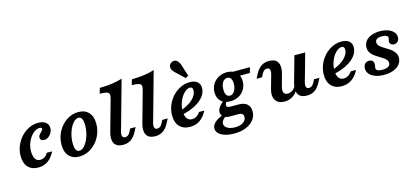

<svg xmlns="http://www.w3.org/2000/svg" viewBox="-68 -1218 4223 1948"><g transform="rotate(-15 2044.0 -243.5)"><path d="M48.3 -147.4Q48.3 -220.7 84.1 -285.3Q119.8 -349.9 179.1 -388.9Q238.4 -428 305.5 -428Q355.7 -428 384.5 -406.1Q413.3 -384.3 413.3 -345.9Q413.3 -319.7 400.5 -295.9Q387.6 -272.1 366.5 -258Q345.3 -243.9 322.1 -243.9Q302.9 -243.9 292.1 -253Q281.3 -262.2 281.3 -278.4Q281.3 -292.2 288.3 -302.5Q295.2 -312.7 309 -326Q320.4 -337.6 325.3 -344.4Q330.2 -351.2 330.2 -359.4Q330.2 -367.1 324.7 -370.5Q319.2 -373.9 307.9 -373.9Q272.1 -373.9 238.4 -344Q204.7 -314.1 183.6 -266.2Q162.6 -218.4 162.6 -167.3Q162.6 -116.6 180 -87.8Q197.4 -59.1 230.9 -59.1Q256.8 -59.1 276.8 -71.4Q296.8 -83.8 315 -111.3H369.8Q339.3 -49.9 295.5 -19.3Q251.6 11.3 193.8 11.3Q125.2 11.3 86.7 -30.6Q48.3 -72.6 48.3 -147.4Z M478.6 -149.7Q478.6 -223.6 512.6 -287.6Q546.7 -351.6 603.9 -389.8Q661.2 -428 727.1 -428Q797.7 -428 836.5 -385.5Q875.2 -343.1 875.2 -266.1Q875.2 -192.7 841.2 -128.9Q807.1 -65.1 749.5 -26.9Q691.8 11.3 625.9 11.3Q556.1 11.3 517.3 -31Q478.6 -73.3 478.6 -149.7ZM761.8 -279Q761.8 -325.3 750 -348.4Q738.1 -371.5 714.8 -371.5Q684.5 -371.5 656 -337.4Q627.5 -303.2 609.7 -248.9Q592 -194.5 592 -137.2Q592 -91.4 603.8 -68.3Q615.6 -45.2 638.5 -45.2Q668.8 -45.2 697.3 -79.1Q725.9 -113 743.8 -167.4Q761.8 -221.7 761.8 -279Z M986.8 -550.8 1003.7 -608.1Q1074.8 -608.9 1133.2 -616.9Q1191.5 -625 1241 -641.1L1120.4 -208.2H1007L1081.6 -475.8Q1089.7 -505.6 1085.4 -521.2Q1081.2 -536.7 1058.6 -543.7Q1036 -550.8 986.8 -550.8ZM1124.1 -57.8Q1141 -57.8 1154.3 -67.8Q1167.5 -77.8 1178 -98.3L1194.3 -130.3H1251.5L1230.7 -90Q1203.4 -37 1168.3 -12.7Q1133.2 11.6 1085.8 11.6Q1017.3 11.6 993.4 -30.6Q969.5 -72.8 989.4 -146.7L1007 -208.2H1120.4L1097.7 -129.7Q1088.5 -95.5 1094.8 -76.6Q1101.1 -57.8 1124.1 -57.8Z M1323.9 -550.8 1340.8 -608.1Q1411.9 -608.9 1470.3 -616.9Q1528.6 -625 1578.1 -641.1L1457.5 -208.2H1344.1L1418.7 -475.8Q1426.7 -505.6 1422.5 -521.2Q1418.2 -536.7 1395.7 -543.7Q1373.1 -550.8 1323.9 -550.8ZM1461.2 -57.8Q1478.1 -57.8 1491.4 -67.8Q1504.6 -77.8 1515.1 -98.3L1531.3 -130.3H1588.6L1567.8 -90Q1540.5 -37 1505.4 -12.7Q1470.3 11.6 1422.9 11.6Q1354.4 11.6 1330.5 -30.6Q1306.6 -72.8 1326.5 -146.7L1344.1 -208.2H1457.5L1434.8 -129.7Q1425.6 -95.5 1431.9 -76.6Q1438.2 -57.8 1461.2 -57.8Z M1639.1 -147Q1639.1 -220.3 1675 -285.1Q1710.9 -349.9 1770.4 -388.9Q1829.9 -428 1897.4 -428Q1949.7 -428 1977.6 -405.1Q2005.4 -382.1 2005.4 -339.2Q2005.4 -292.6 1973.1 -250.7Q1940.8 -208.8 1881.5 -177.3Q1822.3 -145.9 1743 -129L1743.8 -175Q1799.4 -194.8 1837.8 -221.9Q1876.2 -248.9 1895.8 -279.1Q1915.3 -309.2 1915.3 -338.8Q1915.3 -357.2 1908.2 -365.6Q1901.1 -373.9 1888 -373.9Q1856.6 -373.9 1825.3 -343.2Q1793.9 -312.5 1774 -263Q1754.1 -213.6 1754.1 -161.8Q1754.1 -113.4 1772.8 -86.3Q1791.5 -59.1 1825.8 -59.1Q1851.7 -59.1 1873.5 -72.2Q1895.4 -85.3 1913.2 -111.3H1968Q1937.2 -49.9 1892.2 -19.3Q1847.2 11.3 1788.2 11.3Q1718.2 11.3 1678.6 -30.6Q1639.1 -72.6 1639.1 -147ZM1805.9 -540.5Q1782.5 -561.4 1773 -571.5Q1763.5 -581.6 1756.1 -593.8Q1743.6 -614.9 1747.9 -635.9Q1752.1 -656.9 1772 -669.4Q1793.4 -682.4 1813.8 -677Q1834.2 -671.6 1848.9 -648.5Q1856.2 -636.8 1861.9 -621.1Q1867.5 -605.4 1875 -581.2Q1880.3 -563.3 1887.3 -541.7Q1894.3 -520 1902.8 -496.5L1871.4 -478Q1853.5 -496.2 1836.6 -512.1Q1819.7 -527.9 1805.9 -540.5Z M2115.5 -260.7Q2115.5 -308.2 2137.9 -346.3Q2160.3 -384.4 2200.1 -406.2Q2239.9 -428 2288.8 -428Q2350.6 -428 2386.2 -393.5Q2421.7 -359 2421.7 -299.3Q2421.7 -252.2 2399.5 -214.3Q2377.3 -176.4 2337.9 -155Q2298.5 -133.6 2248.8 -133.6Q2187 -133.6 2151.2 -167.5Q2115.5 -201.4 2115.5 -260.7ZM2328 -297.6Q2328 -332.9 2315 -352.2Q2302.1 -371.5 2278.5 -371.5Q2258 -371.5 2242.3 -358.4Q2226.5 -345.2 2218 -321.6Q2209.6 -297.9 2209.6 -266.8Q2209.6 -229.8 2222.5 -210Q2235.5 -190.1 2259 -190.1Q2278.7 -190.1 2294.4 -204.2Q2310.2 -218.4 2319.1 -243.1Q2328 -267.7 2328 -297.6ZM2306.5 -416.7H2529.6L2513.5 -360.2H2370.5ZM2019.8 91.1Q2019.8 58.8 2049.4 30.4Q2079 2.1 2134.2 -17.1L2163.7 0.8Q2139.6 15.7 2127.9 32.4Q2116.2 49.1 2116.2 67.4Q2116.2 96.8 2147.9 115.3Q2179.5 133.9 2229.7 133.9Q2263.2 133.9 2289.4 123.8Q2315.7 113.6 2330.4 95.6Q2345.1 77.6 2345.1 54.5Q2345.1 33.6 2332.4 23.5Q2319.6 13.4 2293.5 13.4H2200.7Q2159.9 13.4 2136.4 -4.9Q2112.8 -23.1 2112.8 -55.7Q2112.8 -80.5 2131.1 -106.9Q2149.5 -133.3 2190.3 -166.1L2214.5 -149.2Q2203.5 -135.6 2198.8 -125.9Q2194.1 -116.2 2194.1 -107Q2194.1 -92.9 2204.4 -87.1Q2214.7 -81.2 2241 -81.2H2321.6Q2378.4 -81.2 2408.8 -54.3Q2439.3 -27.3 2439.3 23.2Q2439.3 72.5 2409.4 111Q2379.5 149.6 2326 171.2Q2272.6 192.7 2204.7 192.7Q2148.8 192.7 2106.9 179.9Q2065 167 2042.4 144.1Q2019.8 121.2 2019.8 91.1Z M2691.5 -358.6Q2674.5 -358.6 2661.5 -348.6Q2648.4 -338.6 2637.6 -318.1L2621.3 -286H2564.1L2584.8 -326.3Q2612.1 -379.3 2647.3 -403.7Q2682.4 -428 2729.8 -428Q2798.2 -428 2822.1 -385.8Q2846 -343.6 2826.2 -269.7L2809 -208.2H2695.5L2717.8 -286.7Q2727.1 -320.9 2720.8 -339.8Q2714.5 -358.6 2691.5 -358.6ZM2831.1 -58.6Q2857.9 -58.6 2880.2 -73.6Q2902.4 -88.7 2919.6 -118.1L2932.6 -88.1Q2906 -38.7 2867.4 -13.6Q2828.9 11.6 2780.5 11.6Q2737.3 11.6 2709.4 -7.8Q2681.5 -27.2 2673.2 -62.7Q2665 -98.3 2677.9 -145.2L2695.5 -208.2H2809L2792.2 -146.4Q2780.3 -103.2 2790.1 -80.9Q2799.9 -58.6 2831.1 -58.6ZM2995.9 -416.4H3109.3L3051.2 -208.2H2937.8ZM3054.9 -57.8Q3071.8 -57.8 3085.1 -67.8Q3098.3 -77.8 3108.8 -98.3L3125 -130.3H3182.3L3161.5 -90Q3134.2 -37 3099.1 -12.7Q3064 11.6 3016.6 11.6Q2948.1 11.6 2924.2 -30.6Q2900.3 -72.8 2920.2 -146.7L2937.8 -208.2H3051.2L3028.5 -129.7Q3019.3 -95.5 3025.6 -76.6Q3031.9 -57.8 3054.9 -57.8Z M3232.6 -147Q3232.6 -220.3 3268.5 -285.1Q3304.5 -349.9 3364 -388.9Q3423.5 -428 3491 -428Q3543.3 -428 3571.1 -405.1Q3598.9 -382.1 3598.9 -339.2Q3598.9 -292.6 3566.6 -250.7Q3534.3 -208.8 3475.1 -177.3Q3415.8 -145.9 3336.6 -129L3337.4 -175Q3392.9 -194.8 3431.3 -221.9Q3469.7 -248.9 3489.3 -279.1Q3508.9 -309.2 3508.9 -338.8Q3508.9 -357.2 3501.7 -365.6Q3494.6 -373.9 3481.6 -373.9Q3450.2 -373.9 3418.8 -343.2Q3387.5 -312.5 3367.6 -263Q3347.7 -213.6 3347.7 -161.8Q3347.7 -113.4 3366.4 -86.3Q3385 -59.1 3419.3 -59.1Q3445.2 -59.1 3467.1 -72.2Q3488.9 -85.3 3506.8 -111.3H3561.6Q3530.7 -49.9 3485.7 -19.3Q3440.8 11.3 3381.8 11.3Q3311.7 11.3 3272.2 -30.6Q3232.6 -72.6 3232.6 -147Z M3651.9 -101.1Q3651.9 -130.8 3668.7 -149Q3685.5 -167.1 3712.9 -167.1Q3735.9 -167.1 3748.2 -154.5Q3760.5 -141.8 3760.5 -117.7Q3760.5 -110.7 3759.4 -103.5Q3758.4 -96.3 3756.7 -89.7Q3756.3 -85.2 3755.7 -82.2Q3755 -79.1 3755 -75.5Q3755 -65.1 3762.9 -57.9Q3770.7 -50.7 3785.8 -47.1Q3800.8 -43.5 3822.4 -43.5Q3862.2 -43.5 3883.5 -56.4Q3904.7 -69.3 3904.7 -93.1Q3904.7 -109.8 3894.7 -123.7Q3884.6 -137.6 3869.2 -148.6Q3853.7 -159.5 3826.7 -175.4Q3792.8 -195.9 3772.2 -211.3Q3751.6 -226.7 3737.1 -249.6Q3722.5 -272.5 3722.5 -302.2Q3722.5 -340.7 3744.5 -369.2Q3766.5 -397.7 3805.6 -412.8Q3844.6 -428 3895.1 -428Q3942.3 -428 3979.5 -414.6Q4016.7 -401.3 4037.7 -377.4Q4058.6 -353.6 4058.6 -323.3Q4058.6 -296.8 4042.7 -279.6Q4026.9 -262.5 4002.3 -262.5Q3982.7 -262.5 3970.5 -273.9Q3958.2 -285.2 3958.2 -303Q3958.2 -309.2 3959.7 -315.1Q3961.2 -321 3963 -326.7Q3964.3 -330.9 3965.1 -334Q3966 -337.2 3966 -340.5Q3966 -355.9 3949.2 -364.5Q3932.5 -373.1 3902.4 -373.1Q3868 -373.1 3850 -361.4Q3832 -349.6 3832 -328Q3832 -310.8 3842.1 -297Q3852.2 -283.1 3867.4 -272.4Q3882.7 -261.6 3910.1 -245.4Q3944.4 -224.6 3964.6 -209.4Q3984.7 -194.2 3999.3 -171.7Q4013.8 -149.3 4013.8 -119.5Q4013.8 -79.8 3989.8 -50.2Q3965.9 -20.5 3923.2 -4.6Q3880.6 11.3 3825.7 11.3Q3774.9 11.3 3735.3 -2.9Q3695.7 -17 3673.8 -42.5Q3651.9 -67.9 3651.9 -101.1Z"/></g></svg>

Font: Playfair Micro SmCond SmLight
Style: Italic
Weight: 360
Width: 4
Italic angle: -15.6°
Designer: Claus Eggers Sørensen
Foundry: Claus Eggers Sørensen
Version: Version 2.203;Glyphs 3.3 (3326)